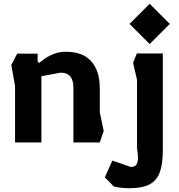

<svg xmlns="http://www.w3.org/2000/svg" viewBox="-20 -757 952 1020"><path d="M60 0V-301L40 -411L71 -472H180V-429L189 -423Q200 -433 219.5 -446.5Q239 -460 267 -471Q295 -482 330 -482Q420 -482 465 -431Q510 -380 510 -288V-161L531 -61L510 0H370V-292Q370 -330 353.5 -350.5Q337 -371 302 -371L200 -352V0ZM775 -523 668 -630 775 -737 882 -630ZM666 243Q648 243 625.5 240.5Q603 238 585 234L537 185L577 96L675 130Q698 130 706 115.5Q714 101 713 77.5Q712 54 708 29V-333L687 -423L707 -473H845V42Q845 112 829.5 156.5Q814 201 775.5 222Q737 243 666 243Z"/></svg>

Font: Rowdies Light
Style: Regular
Weight: 300
Designer: Jaikishan Patel
Version: Version 1.000; ttfautohint (v1.8.3)